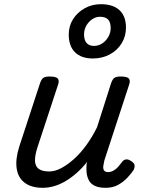

<svg xmlns="http://www.w3.org/2000/svg" viewBox="-20 -880 687 916"><path d="M184 16Q130 16 98 -8Q66 -32 59.5 -76.5Q53 -121 72 -181L171 -483Q178 -503 187.5 -509Q197 -515 216 -515Q247 -515 255.5 -505.5Q264 -496 257 -476L158 -175Q146 -137 147 -112Q148 -87 164.5 -74.5Q181 -62 215 -62Q242 -62 271.5 -77.5Q301 -93 332 -120.5Q363 -148 391.5 -187Q420 -226 443 -273L510 -483Q517 -503 526.5 -509Q536 -515 555 -515Q586 -515 594.5 -505.5Q603 -496 596 -476L478 -115Q475 -102 473 -89Q471 -76 476 -67.5Q481 -59 496 -59Q509 -59 521.5 -66Q534 -73 544 -84.5Q554 -96 562 -107Q568 -116 579 -119Q590 -122 605 -112Q621 -102 622 -91.5Q623 -81 618 -70Q607 -53 588 -32.5Q569 -12 543.5 2Q518 16 485 16Q452 16 433 7Q414 -2 405 -18Q396 -34 393.5 -54Q391 -74 393 -96L396 -108Q372 -78 346 -55Q320 -32 293 -16Q266 0 238.5 8Q211 16 184 16ZM423 -601Q368 -601 338 -630.5Q308 -660 308 -715Q308 -756 328.5 -788.5Q349 -821 384 -840.5Q419 -860 461 -860Q519 -860 550 -831.5Q581 -803 581 -748Q581 -707 560.5 -673.5Q540 -640 504 -620.5Q468 -601 423 -601ZM428 -661Q450 -661 468 -673Q486 -685 497 -704.5Q508 -724 508 -746Q508 -774 495.5 -787Q483 -800 457 -800Q437 -800 419.5 -788Q402 -776 391.5 -757Q381 -738 381 -716Q381 -689 393 -675Q405 -661 428 -661Z"/></svg>

Font: Playwrite CO
Style: Regular
Weight: 400
Designer: Veronika Burian, José Scaglione
Foundry: TypeTogether
Version: Version 1.000